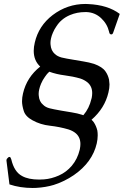

<svg xmlns="http://www.w3.org/2000/svg" viewBox="-20 -728 625 970"><path d="M202.6 178.2Q239.7 175.3 277.3 158.7Q314.9 142.1 342.8 109.4Q371.6 75.2 382.8 28.3L383.8 22.9Q386.2 10.7 386.2 -0.5Q386.2 -34.2 363.3 -54.2Q348.6 -66.9 325.7 -74.2Q280.8 -87.4 232.4 -92.8Q184.1 -98.1 144.5 -120.1Q108.9 -139.2 100.1 -167.2Q91.3 -195.3 91.3 -216.3Q91.3 -235.4 96.2 -255.9Q115.2 -337.9 183.1 -391.6Q150.4 -421.9 150.4 -471.2Q150.4 -490.7 155.8 -513.2Q175.3 -597.7 246.1 -651.9Q320.3 -708 411.6 -708Q418.5 -708 425.3 -707.5Q524.9 -703.1 585 -657.7L551.8 -563Q548.8 -554.2 542.5 -554.2Q541 -554.2 539.6 -554.7Q533.2 -555.2 531.2 -567.4Q521.5 -607.9 490.7 -636.5Q460 -665 418 -667H410.6Q369.1 -667 333.5 -651.9Q310.5 -642.1 293.9 -627.9Q278.8 -615.7 266.1 -596.7Q254.4 -580.1 247.1 -562.5Q240.7 -547.9 237.8 -534.2Q234.9 -522 234.9 -510.7Q234.9 -506.3 235.4 -502.4Q237.8 -472.2 256.8 -455.6Q269.5 -443.4 291 -437.5Q302.2 -434.6 317.6 -431.9Q333 -429.2 350.1 -426.3Q374.5 -421.9 402.1 -417.5Q429.7 -413.1 455.1 -405.3Q497.6 -390.1 513.2 -366.7Q525.4 -349.6 530.8 -326.2Q532.7 -314.5 533.2 -301.8Q533.2 -282.2 527.8 -260.7Q509.3 -181.2 442.4 -123Q448.7 -117.2 454.1 -109.9Q466.3 -91.3 471.7 -68.8Q473.6 -57.1 473.6 -44.4Q473.6 -24.9 468.8 -3.4Q446.8 91.8 353 156.7Q305.7 189 252 206.1Q211.9 218.3 163.6 221.2Q154.3 221.7 145 221.7Q81.5 221.7 27.8 203.6L12.7 84Q12.7 83 12.7 81.5Q12.7 80.6 12.7 79.6Q13.7 74.7 18.6 70.3Q22.9 64.9 27.3 64.9H28.8Q33.7 65.4 37.1 77.6Q51.8 140.1 91.3 161.1Q123 179.2 178.2 179.2Q190.4 179.2 202.6 178.2ZM400.9 -146 401.9 -147Q430.7 -180.7 441.9 -228.5L443.4 -233.9Q445.8 -246.6 445.8 -257.8Q445.8 -291.5 422.4 -311.5Q406.2 -324.7 385.3 -331.5Q347.2 -342.3 306.4 -347.4Q265.6 -352.5 229 -365.7Q216.8 -355 207 -339.8Q195.3 -323.7 187.5 -305.2Q181.2 -290.5 178.2 -276.9Q175.3 -264.6 175.3 -253.4Q175.3 -249 175.8 -245.1Q178.2 -214.4 197.8 -198.7Q210 -186 231.4 -180.7Q248 -176.3 290.5 -168.9Q314.9 -164.6 342.8 -160.2Q370.6 -155.8 395.5 -147.9Q397 -147.5 398.2 -146.7Q399.4 -146 400.9 -146Z"/></svg>

Font: Caudex
Style: Italic
Weight: 400
Italic angle: -13°
Version: Version 1.04